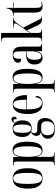

<svg xmlns="http://www.w3.org/2000/svg" viewBox="1242 -2042 1039 3564"><g transform="rotate(-90 1762.0 -260.5)"><path d="M231 10Q142 10 92 -58Q42 -126 42 -268Q42 -545 233 -545Q325 -545 373 -476Q421 -407 421 -268Q421 -125 373 -57.5Q325 10 231 10ZM232 0Q289 0 311.5 -61.5Q334 -123 334 -268Q334 -367 324.5 -425.5Q315 -484 292.5 -509.5Q270 -535 231 -535Q194 -535 171.5 -509.5Q149 -484 139.5 -425.5Q130 -367 130 -268Q130 -122 154 -61Q178 0 232 0Z M476 234V224H481Q508 224 521.5 218.5Q535 213 540 196Q545 179 545 146V-457Q545 -489 539.5 -503.5Q534 -518 521 -522Q508 -526 484 -526H475V-536H631V-422H633Q646 -485 675 -516Q704 -547 757 -547Q833 -547 873 -482Q913 -417 913 -274Q913 -127 871.5 -58.5Q830 10 755 10Q703 10 675 -21Q647 -52 633 -113H631Q632 -77 632 -43Q632 -9 632 27V146Q632 196 644.5 210Q657 224 695 224H711V234ZM734 -6Q785 -6 806 -70Q827 -134 827 -267Q827 -410 804.5 -470Q782 -530 734 -530Q632 -530 632 -268Q632 -147 655.5 -76.5Q679 -6 734 -6Z M1145 239Q1060 239 1014.5 204.5Q969 170 969 106Q969 4 1095 -20Q1055 -28 1037.5 -52.5Q1020 -77 1020 -106Q1020 -134 1036 -159.5Q1052 -185 1089 -206Q1050 -223 1025.5 -263Q1001 -303 1001 -360Q1001 -455 1040.5 -500Q1080 -545 1158 -545Q1220 -545 1259 -506Q1269 -528 1285.5 -548Q1302 -568 1330 -568Q1353 -568 1365 -552.5Q1377 -537 1377 -516Q1377 -496 1366.5 -482.5Q1356 -469 1334 -469Q1334 -501 1327 -515.5Q1320 -530 1304 -530Q1282 -530 1266 -499Q1286 -477 1297.5 -444.5Q1309 -412 1309 -365Q1309 -286 1272 -239.5Q1235 -193 1157 -193Q1143 -193 1127.5 -195Q1112 -197 1098 -202Q1070 -174 1070 -144Q1070 -118 1087 -103Q1104 -88 1133 -88H1209Q1285 -88 1319 -48.5Q1353 -9 1353 56Q1353 140 1301 189.5Q1249 239 1145 239ZM1155 -203Q1196 -203 1214 -238.5Q1232 -274 1232 -365Q1232 -433 1223.5 -469.5Q1215 -506 1198 -520.5Q1181 -535 1154 -535Q1129 -535 1112 -520Q1095 -505 1086.5 -467.5Q1078 -430 1078 -364Q1078 -274 1096.5 -238.5Q1115 -203 1155 -203ZM1155 229Q1227 229 1259.5 191Q1292 153 1292 86Q1292 37 1271 10.5Q1250 -16 1192 -16H1130Q1090 -16 1061.5 15Q1033 46 1033 104Q1033 168 1066.5 198.5Q1100 229 1155 229Z M1617 10Q1524 10 1475.5 -61.5Q1427 -133 1427 -263Q1427 -404 1474.5 -474.5Q1522 -545 1608 -545Q1690 -545 1734 -480Q1778 -415 1778 -298V-280H1513Q1513 -129 1544 -65.5Q1575 -2 1635 -2Q1679 -2 1705.5 -31Q1732 -60 1739 -123Q1763 -117 1763 -92Q1763 -71 1747.5 -47Q1732 -23 1699.5 -6.5Q1667 10 1617 10ZM1693 -290Q1692 -420 1673.5 -477.5Q1655 -535 1608 -535Q1561 -535 1538 -478Q1515 -421 1513 -290Z M1829 234V224H1834Q1861 224 1874.5 218.5Q1888 213 1893 196Q1898 179 1898 146V-457Q1898 -489 1892.5 -503.5Q1887 -518 1874 -522Q1861 -526 1837 -526H1828V-536H1984V-422H1986Q1999 -485 2028 -516Q2057 -547 2110 -547Q2186 -547 2226 -482Q2266 -417 2266 -274Q2266 -127 2224.5 -58.5Q2183 10 2108 10Q2056 10 2028 -21Q2000 -52 1986 -113H1984Q1985 -77 1985 -43Q1985 -9 1985 27V146Q1985 196 1997.5 210Q2010 224 2048 224H2064V234ZM2087 -6Q2138 -6 2159 -70Q2180 -134 2180 -267Q2180 -410 2157.5 -470Q2135 -530 2087 -530Q1985 -530 1985 -268Q1985 -147 2008.5 -76.5Q2032 -6 2087 -6Z M2468 10Q2415 10 2381 -29Q2347 -68 2347 -141Q2347 -220 2391 -256.5Q2435 -293 2526 -297L2591 -300V-396Q2591 -475 2575.5 -505Q2560 -535 2522 -535Q2484 -535 2467.5 -503Q2451 -471 2451 -388Q2379 -388 2379 -444Q2379 -491 2421 -518Q2463 -545 2530 -545Q2603 -545 2640.5 -506Q2678 -467 2678 -372V-87Q2678 -38 2688.5 -24Q2699 -10 2727 -10H2729V0H2593V-96H2591Q2560 10 2468 10ZM2497 -13Q2525 -13 2546 -35Q2567 -57 2579 -94.5Q2591 -132 2591 -178V-290L2545 -287Q2481 -283 2457.5 -248Q2434 -213 2434 -141Q2434 -75 2450 -44Q2466 -13 2497 -13Z M2775 0V-10H2781Q2816 -10 2830.5 -21.5Q2845 -33 2845 -81V-680Q2845 -727 2830.5 -738.5Q2816 -750 2781 -750H2775V-760H2932V-354Q2932 -328 2932 -291.5Q2932 -255 2930 -226L3052 -396Q3087 -445 3098.5 -467.5Q3110 -490 3110 -500Q3110 -515 3092.5 -520.5Q3075 -526 3029 -526V-536H3206V-526Q3179 -526 3160 -514.5Q3141 -503 3114 -465L3031 -350L3173 -67Q3191 -31 3202 -20.5Q3213 -10 3230 -10H3235V0H3230Q3182 0 3153.5 -5.5Q3125 -11 3105.5 -31.5Q3086 -52 3065 -96L2980 -279L2932 -212V-81Q2932 -33 2947.5 -21.5Q2963 -10 2993 -10H2997V0Z M3424 10Q3368 10 3339 -23.5Q3310 -57 3310 -144V-526H3250V-536Q3282 -537 3304.5 -543.5Q3327 -550 3342 -561Q3362 -577 3372.5 -602Q3383 -627 3387 -658H3397V-536H3499V-526H3397V-115Q3397 -54 3411.5 -30.5Q3426 -7 3457 -7Q3468 -7 3479.5 -9Q3491 -11 3507 -15V-5Q3494 0 3472.5 5Q3451 10 3424 10Z"/></g></svg>

Font: Noto Serif Display ExtraCondensed
Style: Regular
Weight: 400
Width: 2
Designer: Monotype Design Team
Foundry: Monotype Imaging Inc.
Version: Version 2.009